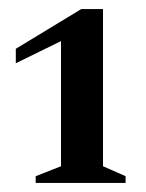

<svg xmlns="http://www.w3.org/2000/svg" viewBox="-20 -910 323 425"><path d="M59 -505V-520L115 -542V-819L15 -770V-802L160 -890H208V-542L258 -520V-505Z"/></svg>

Font: Spectral SemiBold
Style: Regular
Weight: 600
Designer: Jean-Baptiste Levee
Foundry: Production Type
Version: Version 2.001